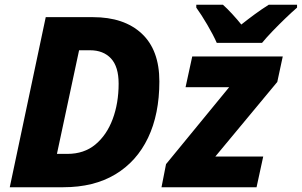

<svg xmlns="http://www.w3.org/2000/svg" viewBox="-20 -786 1267 806"><path d="M21 0 172 -714H370Q501 -714 575 -645Q649 -576 649 -444Q649 -307 601.5 -207.5Q554 -108 464 -54Q374 0 246 0ZM263 -140Q333 -140 380.5 -179.5Q428 -219 453 -286Q478 -353 478 -435Q478 -506 446 -540.5Q414 -575 358 -575H312L219 -140ZM658 0 677 -97 942 -420H759L787 -549H1167L1144 -442L884 -129H1085L1057 0ZM890 -606Q875 -640 850 -682.5Q825 -725 804 -754V-766H916Q933 -751 955.5 -726.5Q978 -702 993 -683Q1022 -706 1050 -726.5Q1078 -747 1108 -766H1227V-754Q1205 -735 1177.5 -708.5Q1150 -682 1124 -655Q1098 -628 1080 -606Z"/></svg>

Font: Noto Sans ExtraBold
Style: Italic
Weight: 800
Italic angle: -12°
Designer: Monotype Design Team
Foundry: Monotype Imaging Inc.
Version: Version 2.013; ttfautohint (v1.8.4.7-5d5b)